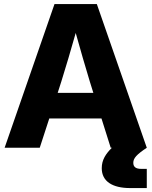

<svg xmlns="http://www.w3.org/2000/svg" viewBox="-20 -748 767 972"><path d="M3.4 0H181.2L229.5 -148.4H493.7L540.5 0H546.4C515.6 30.8 495.1 61 495.1 103.5C495.1 170.4 549.3 204.1 639.2 204.1H723.1V106.9H694.8C668 106.9 654.8 97.2 654.8 76.2C654.8 52.7 671.9 34.2 723.1 0L470.2 -727.5H255.9ZM272 -277.8 290.5 -335.4C314.9 -413.6 337.9 -491.2 363.3 -581.1C388.2 -491.2 411.1 -413.6 434.6 -335.4L452.6 -277.8Z"/></svg>

Font: Raveo Display
Style: Bold
Weight: 700
Designer: Jakub Foglar, Rasmus Andersson (Inter)
Foundry: Jakubfoglar.com
Version: Version 1.100;Glyphs 3.2.3 (3260)